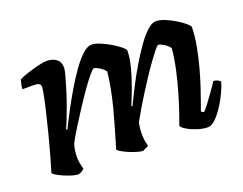

<svg xmlns="http://www.w3.org/2000/svg" viewBox="-85 -659 1036 817"><g transform="rotate(-20 433.0 -250.0)"><path d="M147 0Q136 0 119 -5Q102 -10 84.5 -17.5Q67 -25 54.5 -32.5Q42 -40 40 -45Q48 -71 60 -113.5Q72 -156 85 -206.5Q98 -257 109 -304Q114 -326 118.5 -346.5Q123 -367 125.5 -382Q128 -397 128 -402Q128 -414 120 -418Q112 -422 97 -422H46Q46 -433 49 -445Q52 -457 54 -464Q68 -471 93.5 -479.5Q119 -488 144 -494Q169 -500 182 -500Q210 -500 227 -487Q244 -474 244 -449Q244 -438 237 -412Q230 -386 220 -354Q210 -322 198.5 -290Q187 -258 177 -233Q167 -208 162 -199L167 -195Q184 -230 205.5 -270.5Q227 -311 251 -351.5Q275 -392 299 -425.5Q323 -459 345.5 -479.5Q368 -500 386 -500Q402 -500 424 -491Q446 -482 468 -469Q490 -456 505.5 -443.5Q521 -431 522 -425Q522 -392 511 -350Q500 -308 485 -267.5Q470 -227 457 -197L461 -194Q478 -229 499 -270Q520 -311 544 -351.5Q568 -392 592 -426Q616 -460 638 -480Q660 -500 678 -500Q695 -500 717.5 -491Q740 -482 761.5 -469Q783 -456 798 -443.5Q813 -431 814 -425Q814 -388 806 -343.5Q798 -299 786 -254Q774 -209 761 -170Q748 -131 738.5 -105Q729 -79 727 -73L739 -66Q749 -76 764 -96Q779 -116 795 -138.5Q811 -161 821 -177Q830 -177 839.5 -172.5Q849 -168 852 -163Q846 -142 833 -114.5Q820 -87 802.5 -60.5Q785 -34 767 -17Q749 0 734 0Q710 0 684.5 -8.5Q659 -17 641 -28Q623 -39 620 -47Q625 -60 637 -95Q649 -130 663 -177Q677 -224 688 -274.5Q699 -325 703 -369Q697 -378 687 -385.5Q677 -393 668 -397.5Q659 -402 654 -402Q649 -402 636.5 -386.5Q624 -371 605.5 -345.5Q587 -320 566.5 -289Q546 -258 526 -226Q506 -194 489.5 -166Q473 -138 463 -119Q461 -109 459.5 -96Q458 -83 458 -69Q458 -53 460 -40Q462 -27 466 -15Q465 -12 455.5 -7.5Q446 -3 439 0Q429 0 412 -5Q395 -10 377.5 -17.5Q360 -25 347.5 -32.5Q335 -40 333 -45Q338 -61 345.5 -86.5Q353 -112 362.5 -145Q372 -178 382 -216Q392 -254 399.5 -293.5Q407 -333 411 -369Q405 -379 395 -386Q385 -393 376 -397.5Q367 -402 362 -402Q357 -402 340.5 -382.5Q324 -363 302 -332Q280 -301 256 -264Q232 -227 210 -192Q188 -157 174 -130Q170 -118 167.5 -102.5Q165 -87 165 -69Q165 -57 167.5 -43.5Q170 -30 174 -15Q170 -11 162.5 -6.5Q155 -2 147 0Z"/></g></svg>

Font: Texturina Medium 12pt
Style: Bold Italic
Weight: 700
Italic angle: -11°
Version: Version 1.002